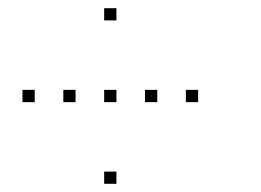

<svg xmlns="http://www.w3.org/2000/svg" viewBox="-20 -585 640 470"><path d="M236 -565Q235 -565 235 -565Q235 -565 235 -564V-536Q235 -535 235 -535Q235 -535 236 -535H264Q265 -535 265 -535Q265 -535 265 -536V-564Q265 -565 265 -565Q265 -565 264 -565ZM36 -365Q35 -365 35 -365Q35 -365 35 -364V-336Q35 -335 35 -335Q35 -335 36 -335H64Q65 -335 65 -335Q65 -335 65 -336V-364Q65 -365 65 -365Q65 -365 64 -365ZM136 -365Q135 -365 135 -365Q135 -365 135 -364V-336Q135 -335 135 -335Q135 -335 136 -335H164Q165 -335 165 -335Q165 -335 165 -336V-364Q165 -365 165 -365Q165 -365 164 -365ZM236 -365Q235 -365 235 -365Q235 -365 235 -364V-336Q235 -335 235 -335Q235 -335 236 -335H264Q265 -335 265 -335Q265 -335 265 -336V-364Q265 -365 265 -365Q265 -365 264 -365ZM336 -365Q335 -365 335 -365Q335 -365 335 -364V-336Q335 -335 335 -335Q335 -335 336 -335H364Q365 -335 365 -335Q365 -335 365 -336V-364Q365 -365 365 -365Q365 -365 364 -365ZM436 -365Q435 -365 435 -365Q435 -365 435 -364V-336Q435 -335 435 -335Q435 -335 436 -335H464Q465 -335 465 -335Q465 -335 465 -336V-364Q465 -365 465 -365Q465 -365 464 -365ZM236 -165Q235 -165 235 -165Q235 -165 235 -164V-136Q235 -135 235 -135Q235 -135 236 -135H264Q265 -135 265 -135Q265 -135 265 -136V-164Q265 -165 265 -165Q265 -165 264 -165Z"/></svg>

Font: Doto Black Thin
Style: Regular
Weight: 250
Monospace: yes
Version: Version 1.000